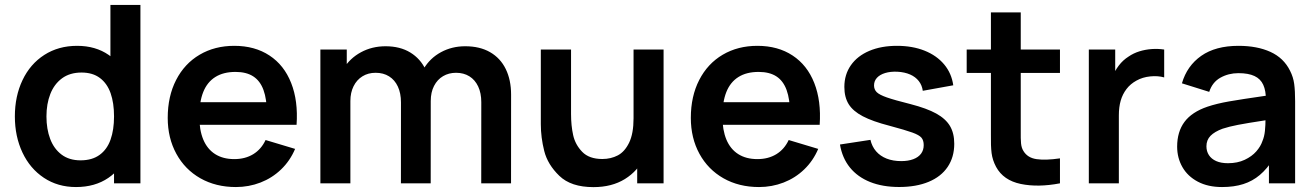

<svg xmlns="http://www.w3.org/2000/svg" viewBox="-20 -740 5308 775"><path d="M40 -270.2Q40 -351.9 71 -416.8Q101.9 -481.8 159 -518.4Q216.1 -555 291.2 -555Q365.9 -555 419 -518.1Q472.2 -481.2 499.3 -416.8Q526.5 -352.3 526.5 -270.2Q526.5 -187.8 499 -123.3Q471.4 -58.8 417.3 -21.9Q363.2 15 286.7 15Q213.4 15 157.3 -22.2Q101.2 -59.4 70.6 -124.4Q40 -189.4 40 -270.2ZM440.3 -270.2Q440.3 -324.2 426.5 -363.7Q412.6 -403.2 383.3 -425.2Q354 -447.2 309.2 -447.2Q262.1 -447.2 230.4 -423.9Q198.7 -400.6 183.1 -360.6Q167.5 -320.7 167.5 -270.2Q167.5 -219.2 182.6 -179.2Q197.7 -139.2 228.5 -116Q259.4 -92.8 305 -92.8Q351.9 -92.8 382 -114.8Q412.2 -136.7 426.2 -176.3Q440.3 -215.9 440.3 -270.2ZM440.3 -379.2H425.7V-720H546.8V0H440.3Z M657 -264.2Q657 -351.3 690.9 -417.2Q724.8 -483.2 785.8 -519.1Q846.7 -555 925.7 -555Q1008.5 -555 1067.7 -516Q1126.9 -477.1 1155.3 -404.9Q1183.8 -332.8 1177.1 -236.3H1057.5V-280.3Q1057.2 -339.5 1043.6 -376.6Q1030.1 -413.7 1002.2 -431.7Q974.4 -449.7 930.7 -449.7Q881.8 -449.7 849.2 -429.2Q816.6 -408.8 800.5 -368.9Q784.5 -329 784.5 -270Q784.5 -215.2 800.5 -176.7Q816.6 -138.2 848.3 -118Q880.1 -97.8 925.7 -97.8Q969.7 -97.8 1002.1 -117.6Q1034.5 -137.4 1052 -174.8L1171.2 -139Q1150.8 -90.9 1114.7 -56.2Q1078.5 -21.4 1031.5 -3.2Q984.4 15 932.3 15Q851.3 15 788.9 -20.3Q726.5 -55.7 691.8 -119.3Q657 -182.9 657 -264.2ZM746.5 -327.5H1118.2V-236.3H746.5Z M1820.7 -446.2Q1791.4 -446.2 1768.3 -432.5Q1745.2 -418.9 1732 -393.2Q1718.7 -367.6 1718.7 -332.3L1665 -364Q1664.6 -419.2 1690.1 -462.2Q1715.6 -505.2 1759.9 -529.3Q1804.2 -553.3 1857.8 -553.3Q1916.8 -553.3 1958.4 -529.3Q2000.1 -505.2 2021.5 -461.2Q2043 -417.1 2043 -358.3L2042.8 0H1922.5L1922.7 -327.8Q1922.7 -364.3 1910.1 -391Q1897.5 -417.8 1874.6 -432Q1851.7 -446.2 1820.7 -446.2ZM1273.2 -540H1379.7V-372.5H1394.3V0H1273.2ZM1496.2 -446.2Q1465.9 -446.2 1442.9 -431.9Q1419.8 -417.6 1407.1 -391.8Q1394.3 -366.1 1394.3 -332.3L1340.7 -368.3Q1340.7 -420.2 1366.5 -462.5Q1392.2 -504.8 1436.9 -529Q1481.6 -553.3 1536.2 -553.3Q1594.9 -553.3 1636.1 -528.1Q1677.3 -502.9 1698 -458.8Q1718.7 -414.7 1718.7 -357.8L1718.5 0H1598.3L1598.5 -326.7Q1598.5 -363.5 1586 -390.5Q1573.5 -417.4 1550.5 -431.8Q1527.6 -446.2 1496.2 -446.2Z M2163 -238.5V-540H2285V-279.8Q2285 -233 2293.5 -194.7Q2301.9 -156.3 2330 -127.2Q2358 -98.2 2411.2 -98.2Q2445.8 -98.2 2473.7 -112.8Q2501.5 -127.3 2519.4 -164Q2537.3 -200.7 2537.3 -262.5L2608.8 -231.8Q2608.8 -162.1 2581.8 -106Q2554.8 -49.8 2502.2 -17.2Q2449.5 15.3 2375.3 15.3Q2284.8 15.3 2237.7 -30.3Q2190.5 -75.8 2176.8 -130.5Q2163 -185.2 2163 -238.5ZM2552 -167.5H2537.3V-540H2658.5V0H2552Z M2768.5 -264.2Q2768.5 -351.3 2802.4 -417.2Q2836.3 -483.2 2897.2 -519.1Q2958.2 -555 3037.2 -555Q3120 -555 3179.2 -516Q3238.4 -477.1 3266.8 -404.9Q3295.2 -332.8 3288.6 -236.3H3169V-280.3Q3168.7 -339.5 3155.1 -376.6Q3141.6 -413.7 3113.8 -431.7Q3085.9 -449.7 3042.2 -449.7Q2993.2 -449.7 2960.7 -429.2Q2928.1 -408.8 2912 -368.9Q2896 -329 2896 -270Q2896 -215.2 2912 -176.7Q2928.1 -138.2 2959.8 -118Q2991.6 -97.8 3037.2 -97.8Q3081.2 -97.8 3113.6 -117.6Q3146 -137.4 3163.5 -174.8L3282.7 -139Q3262.3 -90.9 3226.2 -56.2Q3190 -21.4 3143 -3.2Q3095.9 15 3043.8 15Q2962.8 15 2900.4 -20.3Q2838 -55.7 2803.2 -119.3Q2768.5 -182.9 2768.5 -264.2ZM2858 -327.5H3229.7V-236.3H2858Z M3370.5 -156.7 3493.5 -175.5Q3499.6 -148.7 3516.3 -129.3Q3533.1 -110 3558.9 -99.8Q3584.8 -89.7 3617.7 -89.7Q3646.2 -89.7 3666.6 -97.5Q3687 -105.2 3697.8 -119.7Q3708.5 -134.1 3708.5 -154.2Q3708.5 -173.4 3699.4 -184.2Q3690.3 -194.9 3662.9 -204.9Q3635.4 -214.9 3571 -232.2Q3502.1 -249.9 3462.6 -270.7Q3423.1 -291.4 3405.6 -319.6Q3388.2 -347.8 3388.2 -389Q3388.2 -439 3414.5 -476.6Q3440.8 -514.2 3488.8 -534.6Q3536.8 -555 3600.7 -555Q3663 -555 3712 -535.5Q3761.1 -515.9 3791.2 -479.8Q3821.2 -443.7 3827.8 -395.7L3704.8 -373.5Q3701.7 -396.3 3688.5 -413Q3675.3 -429.8 3653.6 -439.3Q3631.8 -448.8 3602.7 -450.5Q3574.4 -451.8 3553 -445.3Q3531.6 -438.8 3519.8 -426Q3508 -413.1 3508 -395.2Q3508 -378.8 3518.8 -368Q3529.6 -357.3 3559.6 -346.8Q3589.7 -336.2 3655.5 -319.7Q3720.9 -302.8 3759.1 -281.7Q3797.3 -260.5 3814.6 -231.3Q3831.8 -202.2 3831.8 -159.7Q3831.8 -105.8 3805.2 -66.3Q3778.6 -26.8 3728.3 -6Q3678.1 14.8 3609.2 14.8Q3542.8 14.8 3492.3 -5.3Q3441.8 -25.5 3410.7 -63.8Q3379.6 -102.2 3370.5 -156.7Z M4000.7 -66.3Q3986.1 -93.8 3982.5 -122.2Q3979 -150.6 3979.8 -197.2V-220.7V-690H4100.2V-227.3V-212.1Q4099.7 -179.6 4101.4 -161.2Q4103.2 -142.8 4111.2 -130.3Q4127.8 -102.8 4164.2 -97.6Q4200.5 -92.3 4258.5 -100.8V0Q4170 17 4100.1 2.5Q4030.2 -12.1 4000.7 -66.3ZM3882 -540H4258.5V-445.5H3882Z M4375 -540H4481.5V-408.5L4468.5 -425.5Q4479 -453.2 4495.9 -475.3Q4512.8 -497.5 4535.5 -511.7Q4554.8 -525.1 4579 -532.7Q4603.2 -540.2 4628.8 -542Q4654.3 -543.8 4679.2 -540V-427.5Q4653.6 -434.8 4622.8 -431.6Q4591.9 -428.5 4567.3 -414.7Q4542.9 -401.4 4527.1 -380.7Q4511.2 -359.9 4503.7 -333.9Q4496.2 -307.8 4496.2 -274.3V0H4375Z M4731.5 -148Q4731.5 -208.2 4761.2 -248.1Q4791 -288.1 4854.3 -309.5Q4891.2 -321.9 4941.3 -330.7Q4991.4 -339.4 5083.8 -352.7Q5108.8 -356.4 5133.2 -359.8L5089.8 -335.7Q5090.1 -373.6 5079.1 -397.6Q5068.2 -421.6 5043.7 -433.1Q5019.2 -444.7 4978.8 -444.7Q4938.8 -444.7 4906 -426.3Q4873.3 -407.9 4861 -369.2L4750.8 -403.7Q4771.3 -474.4 4828.9 -514.7Q4886.5 -555 4979.2 -555Q5054.4 -555 5108 -530.6Q5161.6 -506.2 5187.2 -454.5Q5200.3 -428.8 5204 -401Q5207.7 -373.2 5207.7 -331.3V0H5102V-117.2L5119.5 -97.8Q5094.6 -58.6 5065.2 -33.7Q5035.8 -8.8 4998.4 3.1Q4961 15 4912.7 15Q4855.9 15 4814.9 -6.7Q4773.9 -28.4 4752.7 -65.6Q4731.5 -102.8 4731.5 -148ZM5075.8 -170.7Q5083.4 -188.3 5085.8 -211.4Q5088.2 -234.4 5088.2 -261.5V-271.7L5125.2 -260.5L5081.5 -253.4Q5013.8 -243.1 4977.5 -236.1Q4941.2 -229.1 4915 -220.5Q4882.7 -208.6 4866.2 -191.8Q4849.7 -174.9 4849.7 -149.5Q4849.7 -129.3 4859.7 -113.9Q4869.7 -98.5 4889.1 -89.8Q4908.6 -81.2 4936.5 -81.2Q4974.9 -81.2 5004.1 -94.9Q5033.2 -108.6 5051 -129Q5068.8 -149.4 5075.8 -170.7Z"/></svg>

Font: Tap Sans
Style: Regular
Weight: 400
Designer: Tap Payments
Foundry: Tap Payments
Version: Version 1.001;Glyphs 3.1.2 (3151)